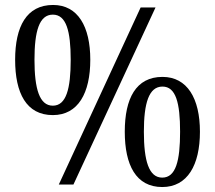

<svg xmlns="http://www.w3.org/2000/svg" viewBox="-20 -744 868 774"><path d="M193 -280C295 -280 344 -369 344 -503C344 -637 294 -724 194 -724C87 -724 41 -637 41 -503C41 -369 86 -280 193 -280ZM217 0H276L607 -714H547ZM193 -318C139 -318 119 -386 119 -503C119 -618 138 -685 193 -685C247 -685 265 -619 265 -503C265 -386 247 -318 193 -318ZM634 10C736 10 786 -79 786 -213C786 -347 735 -434 635 -434C528 -434 483 -347 483 -213C483 -79 528 10 634 10ZM634 -28C580 -28 560 -96 560 -213C560 -328 580 -395 635 -395C689 -395 706 -329 706 -213C706 -96 689 -28 634 -28Z"/></svg>

Font: Noto Serif Bengali SemiCondensed
Style: Regular
Weight: 400
Width: 4
Designer: Juan Bruce, Universal Thirst, Indian Type Foundry and the Monotype Design Team.
Foundry: Monotype Imaging Inc.
Version: Version 2.003